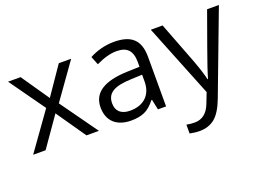

<svg xmlns="http://www.w3.org/2000/svg" viewBox="-112 -817 1808 1330"><g transform="rotate(-20 792.0 -152.0)"><path d="M19 0H110.8L262.2 -216.8L412.1 0H503.9L308.1 -273.9L494.1 -535.2H402.8L262.2 -330.1L121.1 -535.2H28.8L214.8 -273.9Z M999 0V-365.2C999 -490.2 938.5 -543.9 811 -543.9C748 -543.9 682.6 -526.9 629.9 -498L654.8 -436C710.9 -463.4 761.7 -477.1 806.2 -477.1C885.7 -477.1 919.9 -438 919.9 -354V-320.8L829.1 -317.9C656.2 -312.5 569.8 -255.9 569.8 -147.9C569.8 -46.9 633.8 9.8 739.7 9.8C779.3 9.8 812.5 3.9 839.4 -8.3C865.7 -20 892.1 -42.5 918.9 -76.2H922.9L939 0ZM755.9 -57.1C691.9 -57.1 654.8 -88.4 654.8 -147C654.8 -221.7 708 -255.4 836.9 -259.8L918 -263.2V-214.8C918 -165 903.8 -126.5 875 -98.6C846.2 -70.8 806.2 -57.1 755.9 -57.1Z M1296.9 2.9 1267.1 79.1C1243.2 141.6 1203.6 172.9 1147.9 172.9C1126 172.9 1106 170.9 1087.9 167V231.9C1111.8 237.3 1136.2 240.2 1161.1 240.2C1205.6 240.2 1242.7 227.5 1273.4 202.6C1303.7 177.2 1330.1 134.3 1353 74.2L1583 -535.2H1496.1C1421.4 -328.1 1377 -204.6 1363.8 -164.6C1350.1 -124 1341.3 -95.7 1336.9 -79.1H1333C1326.7 -109.9 1311 -160.2 1285.2 -230L1168 -535.2H1081.1Z"/></g></svg>

Font: Sahel
Style: Regular
Weight: 400
Foundry: Saber Rastikerdar (saber.rastikerdar@gmail.com)
Version: Version 3.4.0